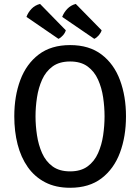

<svg xmlns="http://www.w3.org/2000/svg" viewBox="-20 -920 697 954"><path d="M156.5 -342Q156.5 -296 163.8 -248Q171 -200 189.2 -159Q207.5 -118 241.2 -93.2Q275 -68.5 328.5 -68.5Q381.5 -68.5 415.2 -93.2Q449 -118 467.2 -159Q485.5 -200 492.5 -248Q499.5 -296 499.5 -342Q499.5 -388 492.5 -435.8Q485.5 -483.5 467.2 -524.2Q449 -565 415.2 -589.8Q381.5 -614.5 328.5 -614.5Q275 -614.5 241.2 -589.8Q207.5 -565 189.2 -524.2Q171 -483.5 163.8 -435.8Q156.5 -388 156.5 -342ZM51 -342Q51 -442.5 81 -522.5Q111 -602.5 172.5 -649.2Q234 -696 328.5 -696Q423 -696 484.8 -649Q546.5 -602 576.2 -521.8Q606 -441.5 606 -342Q606 -241.5 576 -161.2Q546 -81 484.5 -34Q423 13 328.5 13Q257 13 204.8 -14Q152.5 -41 118.2 -89.5Q84 -138 67.5 -202.5Q51 -267 51 -342ZM179 -900.5 307 -769.5Q303.5 -756.5 293.2 -744.8Q283 -733 270.5 -727L111.5 -836Q119 -857.5 136.2 -875.8Q153.5 -894 179 -900.5ZM356.5 -900.5 485 -769.5Q481.5 -757 471.2 -745Q461 -733 448.5 -727L289 -836Q297 -857.5 314.2 -875.8Q331.5 -894 356.5 -900.5Z"/></svg>

Font: Signika Negative Light
Style: Regular
Weight: 400
Version: Version 2.001